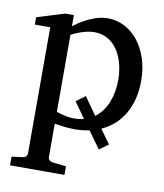

<svg xmlns="http://www.w3.org/2000/svg" viewBox="-81 -560 720 845"><g transform="rotate(10 279.5 -138.0)"><path d="M424.8 -233.9Q424.8 -272.5 415.8 -306.9Q406.7 -341.3 389.2 -367.4Q371.6 -393.6 345.5 -408.7Q319.3 -423.8 285.2 -423.8Q266.1 -423.8 247.8 -418.9Q229.5 -414.1 215.3 -408.7Q198.7 -402.3 183.1 -394V-49.8Q194.8 -45.4 208 -42Q219.2 -39.1 233.9 -36.6Q248.5 -34.2 264.2 -34.2Q286.1 -34.2 306.2 -39.6L255.9 -109.9L296.9 -140.1L352.5 -61.5Q370.6 -74.7 384.3 -93.5Q397.9 -112.3 407 -134.8Q416 -157.2 420.4 -182.4Q424.8 -207.5 424.8 -233.9ZM338.9 5.4Q306.2 12.2 272 12.2Q258.3 12.2 242.7 11Q227.1 9.8 213.9 7.8Q198.2 5.9 183.1 2.9V151.9Q183.1 161.1 189.5 166.5Q195.8 171.9 205.1 172.9L264.2 179.2V217.8H21V179.2L68.8 172.9Q78.1 171.9 84 166.5Q89.8 161.1 89.8 151.9V-411.1H21V-443.8L144 -481.9H183.1V-432.1Q204.6 -449.2 229 -462.9Q250 -474.6 277.3 -484.4Q304.7 -494.1 334 -494.1Q372.6 -494.1 407.2 -476.6Q441.9 -459 468 -426.8Q494.1 -394.5 509.5 -349.1Q524.9 -303.7 524.9 -248Q524.9 -205.6 515.9 -168.7Q506.8 -131.8 489.5 -101.6Q472.2 -71.3 446.8 -48.3Q421.4 -25.4 388.7 -10.7L434.1 52.2L393.6 81.5Z"/></g></svg>

Font: Charis SIL
Style: Regular
Weight: 400
Foundry: SIL International
Version: Version 4.112